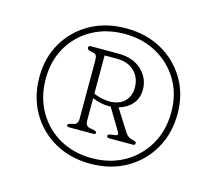

<svg xmlns="http://www.w3.org/2000/svg" viewBox="-90 -860 938 831"><g transform="rotate(15 379.0 -445.0)"><path d="M379 -141Q288.5 -141 218.8 -180.5Q149 -220 109.2 -289.2Q69.5 -358.5 69.5 -447Q69.5 -534.5 109.5 -602.2Q149.5 -670 219.2 -708.8Q289 -747.5 379 -747.5Q468.5 -747.5 538.2 -708.8Q608 -670 648.2 -602.2Q688.5 -534.5 688.5 -447Q688.5 -358.5 648.5 -289.2Q608.5 -220 538.8 -180.5Q469 -141 379 -141ZM379 -166Q460.5 -166 524 -202.2Q587.5 -238.5 624 -302Q660.5 -365.5 660.5 -447Q660.5 -527.5 623.8 -589.5Q587 -651.5 523.5 -687Q460 -722.5 379 -722.5Q297.5 -722.5 234 -687.2Q170.5 -652 134.2 -589.8Q98 -527.5 98 -447Q98 -365.5 134 -302Q170 -238.5 233.5 -202.2Q297 -166 379 -166ZM516.5 -509.5Q516.5 -471 493.8 -444.8Q471 -418.5 434.5 -408.5L496 -311.5Q508 -292.5 528.5 -288.5Q539.5 -286 543 -283.8Q546.5 -281.5 546.5 -277Q546.5 -268.5 535 -268.5H430.5Q419 -268.5 419 -277Q419 -284 432 -286L451 -288.5Q461 -290 462 -294.5Q463 -299 457 -309L400.5 -403Q396 -402.5 391 -402.5Q373.5 -402.5 354.5 -406.8Q335.5 -411 318 -418V-318Q318 -293.5 336.5 -290L356 -286Q369 -283.5 369 -277Q369 -269.5 358 -269.5H251Q239.5 -269.5 239.5 -277Q239.5 -282.5 253 -286L268.5 -290Q284.5 -294 284.5 -318V-580.5Q284.5 -605.5 269.5 -608.5L253 -612Q239.5 -615 239.5 -623.5Q239.5 -633 251.5 -633H372Q439.5 -633 478 -597Q516.5 -561 516.5 -509.5ZM318 -610V-439Q337.5 -430 357 -426.5Q376.5 -423 388.5 -423Q432 -423 456.2 -446.5Q480.5 -470 480.5 -509.5Q480.5 -553 452 -581.5Q423.5 -610 372 -610Z"/></g></svg>

Font: Fraunces 9pt Soft Thin
Style: Regular
Weight: 100
Version: Version 1.000;[b76b70a41]